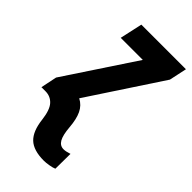

<svg xmlns="http://www.w3.org/2000/svg" viewBox="-283 -612 916 916"><g transform="rotate(45 174.5 -154.0)"><path d="M73 107Q66 48 44 24Q22 0 -12 0H-39L-22 -82L211 -434H62L87 -548H388L369 -459L126 -90Q157 -74 172 -42.5Q187 -11 191 40Q195 90 208 112.5Q221 135 245 135Q260 135 284 127L283 228Q272 233 251.5 236.5Q231 240 217 240Q147 240 114 208.5Q81 177 73 107Z"/></g></svg>

Font: Noto Sans Display Ex Bold Cond
Style: Italic
Weight: 800
Width: 3
Italic angle: -12°
Designer: Monotype Design team
Foundry: Monotype Imaging Inc.
Version: Version 1.000